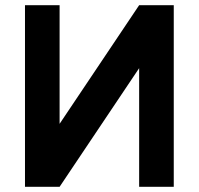

<svg xmlns="http://www.w3.org/2000/svg" viewBox="-20 -720 766 740"><path d="M649.7 -700V0H516.3V-457.3L209.7 0H76.3V-700H209.7V-242.7L516.3 -700Z"/></svg>

Font: Unageo Variable
Style: Regular
Weight: 300
Designer: Richard Sepsi
Foundry: Richard Sepsi
Version: Version 2.200